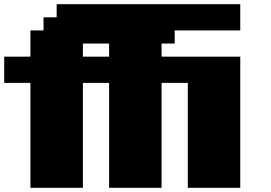

<svg xmlns="http://www.w3.org/2000/svg" viewBox="-20 -895 1290 915"><path d="M875 0H1125V-625H750V-687.5H812.5V-750H1125V-875H250V-812.5H187.5V-750H125V-625H0V-500H125V0H375V-500H500V0H750V-500H875ZM500 -625H375V-687.5H500Z"/></svg>

Font: Faithful 32x
Style: Bold
Weight: 400
Foundry: Faithful Resource Pack
Version: Version 1.0; January 27, 2023